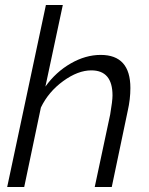

<svg xmlns="http://www.w3.org/2000/svg" viewBox="-20 -750 599 770"><path d="M164.1 -730H231.9L162.1 -402.8Q204.1 -461.4 263.7 -495.6Q323.2 -529.8 383.8 -529.8Q502.9 -529.8 502.9 -397Q502.9 -352.1 492.2 -305.2L428.2 0H359.9L421.9 -291Q431.2 -345.7 431.2 -367.2Q431.2 -467.8 346.2 -467.8Q292.5 -467.8 233.4 -424.8Q174.3 -381.8 144 -318.8L77.1 0H8.8Z"/></svg>

Font: Rawline
Style: Italic
Weight: 400
Italic angle: -12°
Designer: Matt McInerney, Pablo Impallari, Rodrigo Fuenzalida
Foundry: Matt McInerney, Pablo Impallari, Rodrigo Fuenzalida
Version: Version 4.020;PS 004.020;hotconv 1.0.88;makeotf.lib2.5.64775